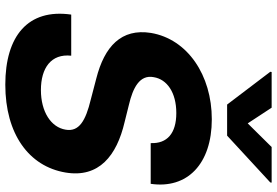

<svg xmlns="http://www.w3.org/2000/svg" viewBox="-174 -820 1004 695"><g transform="rotate(90 327.5 -472.0)"><path d="M497.5 -516H644.9C664.4 -648.1 573.2 -737.2 411.2 -737.2C251.8 -737.2 121.1 -649.5 98.7 -517C81.7 -409.8 147 -348.7 264.2 -318.9L340.2 -299C416.5 -280.5 457.4 -256.7 448.9 -208.1C440.3 -155.2 384.2 -118.6 305.4 -118.6C225.5 -118.6 173.3 -155.5 181.1 -228.3H32.3C9.9 -71.7 110.1 10.3 285.9 10.3C463.8 10.3 581.7 -74.6 604 -207.7C624.3 -328.8 543 -393.1 421.5 -421.5L359 -437.1C298.7 -451.3 248.6 -475.5 258.9 -527.3C266.7 -574.6 313.6 -608.7 388.8 -608.7C462.4 -608.7 500 -575.3 497.5 -516ZM239.3 -948.9 358 -792.6H470.5L639.9 -948.9L640.6 -953.8H511.7L426.1 -867.2L369.3 -953.8H240.1Z"/></g></svg>

Font: Magic Ui Pro
Style: Bold Italic
Weight: 700
Italic angle: -9.39999°
Designer: Stefan Endress, Andreas Faust
Version: Version 1.000;FEAKit 1.0